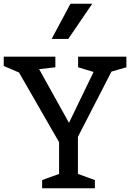

<svg xmlns="http://www.w3.org/2000/svg" viewBox="-31 -1010 704 1030"><path d="M478 0H195V-44L286 -77V-247L71 -621L-11 -656V-706H266V-649L179 -639L339 -351L471 -624L388 -649V-706H647V-649L567 -626L387 -276V-77L478 -44ZM335 -801H246L347 -990H464Z"/></svg>

Font: Belgrano
Style: Regular
Weight: 400
Version: Version 1.002